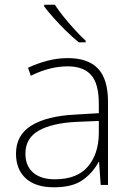

<svg xmlns="http://www.w3.org/2000/svg" viewBox="-20 -852 561 816"><path d="M269 -605Q354 -605 396.5 -560.5Q439 -516 439 -419V-66H408L401 -164H399Q375 -118 331.5 -87Q288 -56 209 -56Q131 -56 89.5 -94Q48 -132 48 -199Q48 -278 113.5 -318.5Q179 -359 300 -365L400 -371V-411Q400 -497 367 -533.5Q334 -570 268 -570Q191 -570 111 -530L99 -564Q137 -582 180 -593.5Q223 -605 269 -605ZM304 -334Q202 -329 145 -297Q88 -265 88 -199Q88 -147 121 -118.5Q154 -90 213 -90Q307 -90 353 -143.5Q399 -197 400 -285V-338ZM213 -832Q227 -810 249.5 -782Q272 -754 297 -726.5Q322 -699 344 -679V-672H315Q289 -693 261 -720.5Q233 -748 208.5 -775.5Q184 -803 168 -824V-832Z"/></svg>

Font: Noto Sans Malayalam UI ExtraLight
Style: Regular
Weight: 200
Designer: Jelle Bosma - Monotype Design Team
Foundry: Monotype Imaging Inc.
Version: Version 2.104; ttfautohint (v1.8.4.7-5d5b)